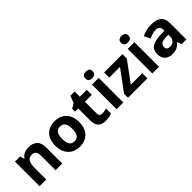

<svg xmlns="http://www.w3.org/2000/svg" viewBox="199 -1882 3014 3014"><g transform="rotate(-45 1706.0 -375.0)"><path d="M78 -546H192L212 -476H220Q246 -518 291.5 -537Q337 -556 388 -556Q476 -556 529 -508.5Q582 -461 582 -356V0H433V-319Q433 -379 412 -408Q391 -437 345 -437Q277 -437 252 -390.5Q227 -344 227 -257V0H78Z M1231 -274Q1231 -138 1159.5 -64Q1088 10 965 10Q889 10 829.5 -23Q770 -56 736 -119.5Q702 -183 702 -274Q702 -410 773 -483Q844 -556 968 -556Q1045 -556 1104 -523Q1163 -490 1197 -427Q1231 -364 1231 -274ZM854 -274Q854 -193 880.5 -151.5Q907 -110 967 -110Q1026 -110 1052.5 -151.5Q1079 -193 1079 -274Q1079 -355 1052.5 -395.5Q1026 -436 966 -436Q907 -436 880.5 -395.5Q854 -355 854 -274Z M1381 -547 1424 -662H1519V-546H1672V-434H1519V-171Q1519 -140 1537 -124.5Q1555 -109 1584 -109Q1609 -109 1632 -113.5Q1655 -118 1678 -126V-15Q1654 -4 1618.5 3Q1583 10 1541 10Q1505 10 1473.5 1.5Q1442 -7 1419 -27.5Q1396 -48 1383 -83Q1370 -118 1370 -171V-434H1299V-497Z M1863 -760Q1896 -760 1920 -744.5Q1944 -729 1944 -687Q1944 -646 1920 -630Q1896 -614 1863 -614Q1829 -614 1805.5 -630Q1782 -646 1782 -687Q1782 -729 1805.5 -744.5Q1829 -760 1863 -760ZM1937 -546V0H1788V-546Z M2473 0H2042V-88L2295 -432H2057V-546H2464V-449L2218 -114H2473Z M2656 -760Q2689 -760 2713 -744.5Q2737 -729 2737 -687Q2737 -646 2713 -630Q2689 -614 2656 -614Q2622 -614 2598.5 -630Q2575 -646 2575 -687Q2575 -729 2598.5 -744.5Q2622 -760 2656 -760ZM2730 -546V0H2581V-546Z M3094 -337 3189 -340V-364Q3189 -407 3166.5 -427Q3144 -447 3104 -447Q3064 -447 3026 -435.5Q2988 -424 2950 -407L2901 -508Q2944 -530 2998 -543.5Q3052 -557 3110 -557Q3221 -557 3279 -510Q3337 -463 3337 -364V0H3233L3204 -74H3200Q3165 -30 3126 -10Q3087 10 3019 10Q2946 10 2898 -32Q2850 -74 2850 -163Q2850 -251 2910.5 -291.5Q2971 -332 3094 -337ZM3003 -162Q3003 -128 3023 -113.5Q3043 -99 3075 -99Q3123 -99 3156 -127.5Q3189 -156 3189 -208V-253L3131 -251Q3059 -249 3031 -225Q3003 -201 3003 -162Z"/></g></svg>

Font: BC Sans
Style: Bold
Weight: 700
Designer: Monotype Design Team
Province of B.C.
Foundry: Monotype Imaging Inc.
Version: Version 2.000;GOOG;noto-source:20170915:90ef993387c0